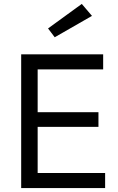

<svg xmlns="http://www.w3.org/2000/svg" viewBox="-20 -959 604 979"><path d="M88 -682H506V-605H172V-387H482V-312H172V-77H516V0H88ZM397 -939 449 -878 259 -769 225 -814Z"/></svg>

Font: Actor
Style: Regular
Weight: 400
Designer: Thomas Junold
Foundry: Thomas Junold
Version: Version 1.001